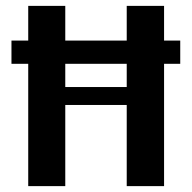

<svg xmlns="http://www.w3.org/2000/svg" viewBox="-20 -633 654 653"><path d="M593 -416H538V0H411V-276H202V0H76V-416H19V-495H76V-613H202V-495H411V-613H538V-495H593ZM411 -416H202V-337H411Z"/></svg>

Font: Arya
Style: Bold
Weight: 700
Designer: Eduardo Rodriguez Tunni, Modular Infotech
Foundry: Eduardo Rodriguez Tunni, Modular Infotech
Version: Version 1.002